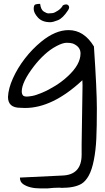

<svg xmlns="http://www.w3.org/2000/svg" viewBox="-20 -581 556 1021"><path d="M308.6 418 294.9 417Q265.6 417 232.4 420.9H195.3Q136.7 420.9 103.5 398.4Q85.9 386.7 85.9 363.3L310.5 352.5Q414.1 349.6 414.1 241.2Q414.1 237.3 414.1 228Q414.1 218.8 414.1 187.5L418.9 -127Q418.9 -143.6 418 -154.3Q259.8 -6.8 113.3 -6.8Q100.6 -6.8 87.9 -7.8Q22.5 -7.8 22.5 -65.4Q24.4 -110.4 48.8 -164.6Q73.2 -218.8 111.8 -269Q150.4 -319.3 199.2 -359.4Q274.4 -420.9 344.7 -420.9Q426.8 -420.9 479.5 -334Q495.1 -101.6 495.1 -3.9Q495.1 93.8 492.2 156.2Q489.3 218.8 479 270.5Q468.8 322.3 452.1 352.5Q435.5 382.8 413.1 396.5Q376 418 308.6 418ZM367.2 -349.6Q355.5 -353.5 334.5 -353.5Q313.5 -353.5 280.3 -335.9Q247.1 -318.4 216.8 -290.5Q186.5 -262.7 160.2 -228.5Q95.7 -144.5 95.7 -94.7Q95.7 -79.1 104.5 -71.3Q111.3 -67.4 121.6 -67.4Q131.8 -67.4 151.4 -70.8Q170.9 -74.2 204.6 -88.4Q238.3 -102.5 274.4 -125Q310.5 -147.5 339.8 -174.8Q408.2 -237.3 408.2 -296.9Q408.2 -333 367.2 -349.6ZM193.4 -560.5Q197.3 -529.3 212.9 -519.5Q228.5 -509.8 237.8 -509.8Q247.1 -509.8 258.8 -511.2Q270.5 -512.7 288.6 -524.9Q306.6 -537.1 314.5 -552.7Q324.2 -557.6 331.5 -557.6Q338.9 -557.6 343.3 -552.7Q347.7 -547.9 347.7 -541.5Q347.7 -535.2 341.8 -526.4Q314.5 -484.4 288.1 -473.6Q261.7 -462.9 247.1 -462.9Q204.1 -462.9 181.6 -487.8Q159.2 -512.7 159.2 -533.7Q159.2 -554.7 168.9 -557.6Q178.7 -560.5 193.4 -560.5Z"/></svg>

Font: Architects Daughter
Style: Regular
Weight: 400
Designer: Kimberly Geswein
Foundry: Kimberly Geswein
Version: Version 1.003 2010